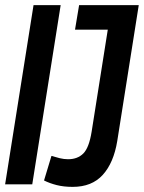

<svg xmlns="http://www.w3.org/2000/svg" viewBox="-26 -720 562 750"><path d="M-6 0 105 -700H211L100 0ZM146 -15 175 -111Q191 -106 207.5 -102Q224 -98 240 -98Q277 -98 299.5 -120.5Q322 -143 332 -206L395 -604H267L283 -700H516L432 -169Q418 -84 375.5 -37Q333 10 258 10Q223 10 195.5 3Q168 -4 146 -15Z"/></svg>

Font: Georama Condensed SemiBold
Style: Italic
Weight: 600
Width: 3
Italic angle: -9°
Designer: Jean-Baptiste Levee
Foundry: Production Type
Version: Version 1.000